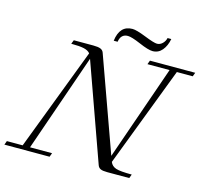

<svg xmlns="http://www.w3.org/2000/svg" viewBox="-143 -941 1152 1072"><g transform="rotate(15 433.5 -405.5)"><path d="M634.3 -718.3Q609.4 -718.3 555.7 -741.5Q502 -764.6 480.5 -764.6Q439.5 -764.6 432.6 -718.3H410.2Q421.4 -809.1 495.1 -809.1Q518.1 -809.1 574 -786.9Q629.9 -764.6 647.5 -764.6Q665 -764.6 679 -778.3Q692.9 -792 696.8 -810.5H718.3Q710.9 -770 689.2 -744.1Q667.5 -718.3 634.3 -718.3ZM-29.3 0 -21 -22.5H70.3L295.9 -614.7Q284.2 -629.4 259 -635Q233.9 -640.6 185.5 -640.6L194.3 -663.1H307.1Q335 -663.1 348.9 -657.5Q362.8 -651.9 367.7 -638.2L563.5 -93.8L753.9 -640.6H626L634.3 -663.1H896L887.7 -640.6H795.9L575.2 -62Q584.5 -38.6 609.6 -30.5Q634.8 -22.5 700.7 -22.5L692.4 0H564.9Q538.6 0 526.4 -5.6Q514.2 -11.2 509.3 -24.9L308.6 -586.4L112.8 -22.5H240.2L231.9 0Z"/></g></svg>

Font: Elstob Light
Style: Italic
Weight: 300
Italic angle: -20°
Designer: Peter S. Baker
Version: Version 1.015